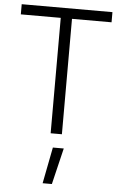

<svg xmlns="http://www.w3.org/2000/svg" viewBox="-63 -735 652 1054"><g transform="rotate(5 263.0 -207.5)"><path d="M233 -636V0H295V-636H513V-692H13V-636ZM312 77 264 277H213L252 77Z"/></g></svg>

Font: RazerF5 Light
Style: Regular
Weight: 300
Foundry: Razer Inc.
Version: Version 2